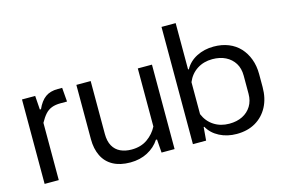

<svg xmlns="http://www.w3.org/2000/svg" viewBox="-94 -936 1699 1153"><g transform="rotate(-15 755.0 -360.0)"><path d="M57 0V-525H139L145 -439H152Q173 -486 203 -508Q233 -530 281 -530H308L315 -443H275Q242 -443 219 -434Q196 -425 179 -406Q162 -387 145 -356V0Z M865 -525V0H784L778 -83H771Q744 -41 696.5 -16Q649 9 589 9Q525 9 481.5 -15Q438 -39 416.5 -83.5Q395 -128 395 -187V-525H484V-196Q484 -151 500.5 -121.5Q517 -92 547 -78Q577 -64 616 -64Q674 -64 714.5 -92.5Q755 -121 777 -164V-525Z M1250 9Q1191 9 1143.5 -15.5Q1096 -40 1072 -83H1068L1061 0H979V-729H1067V-441H1072Q1096 -485 1143.5 -509.5Q1191 -534 1250 -534Q1301 -534 1342 -517.5Q1383 -501 1411.5 -470.5Q1440 -440 1456 -397.5Q1472 -355 1472 -303V-223Q1472 -153 1444.5 -101Q1417 -49 1367.5 -20Q1318 9 1250 9ZM1223 -62Q1270 -62 1305 -79.5Q1340 -97 1360 -129.5Q1380 -162 1380 -206V-318Q1380 -364 1360 -396Q1340 -428 1305 -445.5Q1270 -463 1223 -463Q1169 -463 1128 -436.5Q1087 -410 1067 -362V-163Q1087 -115 1128 -88.5Q1169 -62 1223 -62Z"/></g></svg>

Font: Hubot Sans Condensed ExtraLight
Style: Regular
Weight: 400
Version: Version 2.000